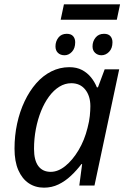

<svg xmlns="http://www.w3.org/2000/svg" viewBox="-20 -856 581 886"><path d="M260 -765 275 -836H534L519 -765ZM278 -601Q259 -601 247.5 -612Q236 -623 236 -642Q236 -665 249.5 -682.5Q263 -700 288 -700Q308 -700 317.5 -689Q327 -678 327 -661Q327 -633 312 -617Q297 -601 278 -601ZM448 -601Q431 -601 419 -612Q407 -623 407 -642Q407 -665 421 -682.5Q435 -700 460 -700Q480 -700 489.5 -689Q499 -678 499 -661Q499 -633 483.5 -617Q468 -601 448 -601ZM183 10Q143 10 112.5 -10.5Q82 -31 64.5 -71Q47 -111 47 -170Q47 -230 59 -285.5Q71 -341 93.5 -388.5Q116 -436 147 -471.5Q178 -507 217 -526.5Q256 -546 300 -546Q334 -546 358.5 -533Q383 -520 400 -499Q417 -478 427 -453H432L463 -536H530L416 0H346L359 -99H356Q334 -70 307.5 -45Q281 -20 250 -5Q219 10 183 10ZM214 -63Q248 -63 281.5 -90Q315 -117 342.5 -163Q370 -209 384 -266Q392 -296 394.5 -321.5Q397 -347 397 -366Q397 -413 373.5 -442.5Q350 -472 309 -472Q280 -472 254 -456Q228 -440 206.5 -411Q185 -382 169.5 -343.5Q154 -305 145.5 -260.5Q137 -216 137 -169Q137 -116 157 -89.5Q177 -63 214 -63Z"/></svg>

Font: Noto Sans Display
Style: Italic
Weight: 400
Italic angle: -12°
Designer: Monotype Design Team
Foundry: Monotype Imaging Inc.
Version: Version 2.003